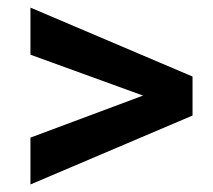

<svg xmlns="http://www.w3.org/2000/svg" viewBox="-20 -558 558 502"><path d="M59.6 -198.2 354 -308.1 59.6 -415V-538.1L483.4 -357.9V-255.9L59.6 -75.7Z"/></svg>

Font: Vazirmatn RD FD SemiBold
Style: Regular
Weight: 600
Designer: Saber Rastikerdar
Foundry: Saber Rastikerdar
Version: Version 33.003